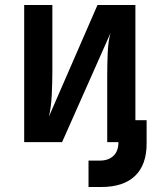

<svg xmlns="http://www.w3.org/2000/svg" viewBox="-20 -570 640 770"><path d="M77 0V-550H190V-284Q190 -239 187.5 -188.5Q185 -138 176 -102L371 -550H523V-88H568V6Q568 91 521.5 135.5Q475 180 386 180H335V74H381Q415 74 435 55Q455 36 455 0H410V-267Q410 -311 412 -358Q414 -405 423 -437L229 0Z"/></svg>

Font: Pitagon Sans Mono
Style: Bold
Weight: 700
Monospace: yes
Designer: Travis Tran
Foundry: Pitagon
Version: Version 1.001; ttfautohint (v1.8.4.7-5d5b);gftools[0.9.26]